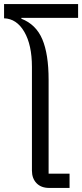

<svg xmlns="http://www.w3.org/2000/svg" viewBox="-45 -924 404 944"><path d="M197 0Q157 0 134.5 -23.5Q112 -47 112 -85V-595Q112 -703 74.5 -767.5Q37 -832 -25 -834V-904H339V-836H60V-832Q132 -804 163 -731Q194 -658 194 -532V-70H297V0Z"/></svg>

Font: Anuphan
Style: Regular
Weight: 400
Designer: Mike Abbink, Paul van der Laan, Pieter van Rosmalen, Mint Tantisuwanna
Foundry: Bold Monday; Cadson Demak
Version: Version 3.002;hotconv 1.0.109;makeotfexe 2.5.65596